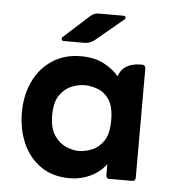

<svg xmlns="http://www.w3.org/2000/svg" viewBox="-44 -569 551 619"><g transform="rotate(5 231.5 -259.5)"><path d="M146 -430Q141 -430 139.5 -434.5Q138 -439 141 -442L225 -518Q236 -528 251 -528H331Q336 -528 338 -524Q340 -520 335 -516L245 -441Q231 -430 213 -430ZM321 -47Q301 -20 270 -5.5Q239 9 204 9Q148 9 109.5 -18Q71 -45 51.5 -90Q32 -135 32 -189Q32 -245 53 -289.5Q74 -334 113.5 -360Q153 -386 206 -386Q250 -386 280.5 -370Q311 -354 329 -332Q337 -355 355.5 -365.5Q374 -376 400 -376H405Q416 -376 416 -364V-11Q416 0 405 0H331Q321 0 321 -11ZM225 -81Q244 -81 266.5 -89.5Q289 -98 305 -121Q321 -144 321 -189Q321 -234 305 -256.5Q289 -279 267 -286.5Q245 -294 226 -294Q206 -294 183.5 -285Q161 -276 145.5 -253Q130 -230 130 -189Q130 -146 146.5 -122.5Q163 -99 185 -90Q207 -81 225 -81Z"/></g></svg>

Font: Zain
Style: Bold
Weight: 700
Designer: Zain,Boutros
Foundry: Mobile Telecommunications Company (Zain), 2024
Version: Version 1.50; ttfautohint (v1.8.4)